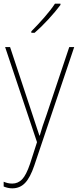

<svg xmlns="http://www.w3.org/2000/svg" viewBox="-20 -785 427 1048"><path d="M8 -528H35L157 -160Q173 -112 181 -87Q189 -62 195 -45H197Q210 -92 234 -158L358 -528H385L167 119Q145 184 117 213.5Q89 243 47 243Q24 243 0 233V207Q12 212 23 214.5Q34 217 47 217Q78 217 100.5 194Q123 171 144 109L182 -9ZM310 -758Q284 -723 244.5 -680Q205 -637 169 -606H151V-614Q185 -648 221 -689Q257 -730 280 -765H310Z"/></svg>

Font: Noto Sans Thai SemCond Thin
Style: Regular
Weight: 100
Width: 4
Designer: Monotype Design Team
Foundry: Monotype Imaging Inc.
Version: Version 2.002; ttfautohint (v1.8.4.7-5d5b)